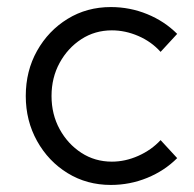

<svg xmlns="http://www.w3.org/2000/svg" viewBox="-20 -516 549 544"><path d="M294 8Q226 8 171.5 -25.5Q117 -59 85 -116.5Q53 -174 53 -244Q53 -315 85 -372Q117 -429 171.5 -462.5Q226 -496 294 -496Q348 -496 397 -476Q446 -456 482 -420L435 -369Q409 -398 372 -414Q335 -430 297 -430Q249 -430 210.5 -405Q172 -380 149 -338Q126 -296 126 -244Q126 -192 149 -150Q172 -108 210.5 -83Q249 -58 297 -58Q335 -58 372 -74.5Q409 -91 435 -119L482 -68Q446 -32 397 -12Q348 8 294 8Z"/></svg>

Font: Red Hat Text VF
Style: Regular
Weight: 300
Designer: Pentagram, MCKL
Foundry: Pentagram, MCKL
Version: Version 1.023